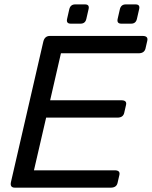

<svg xmlns="http://www.w3.org/2000/svg" viewBox="-20 -866 700 886"><path d="M306.6 -756.8Q284.7 -756.8 289.6 -778.8L299.8 -823.7Q305.2 -845.7 327.1 -845.7H372.1Q394 -845.7 388.7 -823.7L378.4 -778.8Q373.5 -756.8 351.6 -756.8ZM540 -756.8Q518.1 -756.8 522.9 -778.8L533.2 -823.7Q538.6 -845.7 560.5 -845.7H605.5Q627.4 -845.7 622.1 -823.7L611.8 -778.8Q606.9 -756.8 585 -756.8ZM48.8 0Q24.4 0 30.8 -26.9L179.7 -673.3Q186 -700.2 210.4 -700.2H637.7Q664.6 -700.2 659.7 -678.2L651.4 -642.1Q646 -620.1 619.1 -620.1H261.2L211.4 -403.3H540Q566.9 -403.3 561.5 -381.3L553.2 -345.2Q548.3 -323.2 521.5 -323.2H192.9L136.7 -80.1H509.3Q536.1 -80.1 530.8 -58.1L522.5 -22Q517.6 0 490.7 0Z"/></svg>

Font: Istok Web
Style: BoldItalic
Weight: 700
Italic angle: -13°
Designer: Andrey V. Panov
Foundry: Andrey V. Panov
Version: Version 1.0.2g